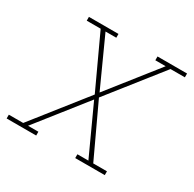

<svg xmlns="http://www.w3.org/2000/svg" viewBox="-160 -659 795 788"><g transform="rotate(30 237.5 -265.0)"><path d="M-37 0V-18H31L227 -266L113 -512H47V-530H187V-512H136L240 -283L421 -512H372V-530H512V-512H444L248 -264L363 -18H428V0H288V-18H340L235 -247L54 -18H103V0Z"/></g></svg>

Font: Iosevka Slab Thin Oblique
Style: Regular
Weight: 100
Italic angle: -9°
Monospace: yes
Designer: Belleve Invis
Foundry: Belleve Invis
Version: Version 11.1.0; ttfautohint (v1.8.3)